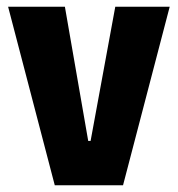

<svg xmlns="http://www.w3.org/2000/svg" viewBox="-20 -548 526 568"><path d="M142 0 4 -528H172L241 -131H248L321 -528H482L344 0Z"/></svg>

Font: Bricolage Grotesque 72pt SemiCondensed ExtraBold
Style: Regular
Weight: 800
Width: 4
Designer: Mathieu Triay
Foundry: Atelier Triay
Version: Version 1.001;gftools[0.9.33.dev8+g029e19f]